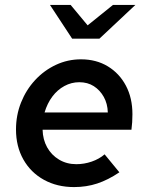

<svg xmlns="http://www.w3.org/2000/svg" viewBox="-20 -750 602 780"><path d="M281 10Q212 10 158.5 -19.5Q105 -49 75 -102Q45 -155 45 -224Q45 -282 65.5 -333.5Q86 -385 122.5 -424.5Q159 -464 207 -486.5Q255 -509 309 -509Q371 -509 418 -480.5Q465 -452 491.5 -402Q518 -352 518 -286Q518 -269 517 -253.5Q516 -238 514 -223H153Q154 -183 171.5 -151.5Q189 -120 220 -101.5Q251 -83 290 -83Q322 -83 352.5 -93.5Q383 -104 405 -123L465 -50Q419 -19 375 -4.5Q331 10 281 10ZM161 -293H418Q417 -329 401.5 -356.5Q386 -384 361 -400Q336 -416 302 -416Q270 -416 241.5 -400.5Q213 -385 192.5 -357.5Q172 -330 161 -293ZM273 -593 183 -730H267L336 -647L439 -730H530L384 -593Z"/></svg>

Font: Red Hat Text SemiBold
Style: Italic
Weight: 600
Italic angle: -12°
Designer: Pentagram, MCKL
Foundry: Pentagram, MCKL
Version: Version 1.023